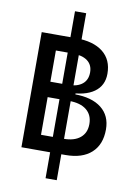

<svg xmlns="http://www.w3.org/2000/svg" viewBox="-106 -916 798 1139"><g transform="rotate(10 293.0 -347.0)"><path d="M251 156.2V-849.6H318.4V156.2ZM172.9 0V-92.8H315.4Q379.9 -92.8 415.5 -122.3Q451.2 -151.9 451.2 -205.1Q451.2 -259.8 414.1 -289.8Q377 -319.8 308.6 -319.8H174.8L163.1 -364.3H333Q438.5 -364.3 496.1 -318.8Q553.7 -273.4 553.7 -190.4Q553.7 -99.6 499 -49.8Q444.3 0 343.8 0ZM78.1 0V-693.4H179.7V0ZM139.6 -340.8V-388.7H338.9V-340.8ZM172.9 -368.2V-412.6H286.1Q341.3 -412.6 371.8 -437.3Q402.3 -461.9 402.3 -507.8Q402.3 -552.7 370.4 -576.7Q338.4 -600.6 279.3 -600.6H174.8L163.1 -693.4H284.2Q389.6 -693.4 447.3 -647.7Q504.9 -602.1 504.9 -517.6Q504.9 -445.8 450.2 -407Q395.5 -368.2 294.9 -368.2Z"/></g></svg>

Font: Cascadia Mono
Style: Regular
Weight: 400
Monospace: yes
Designer: Aaron Bell
Foundry: Saja Typeworks
Version: Version 2404.023